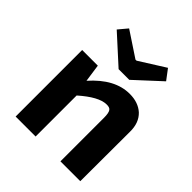

<svg xmlns="http://www.w3.org/2000/svg" viewBox="-205 -877 1006 1006"><g transform="rotate(45 298.0 -373.5)"><path d="M128 -697 170 -747 309 -655H317L460 -745L503 -688L361 -557H282ZM206 -395Q305 -507 415 -507Q478 -507 517 -472Q557 -434 556 -367L555 0H408V-323Q408 -358 399 -371Q391 -383 367 -382Q311 -381 224 -304V0H76V-493H192Z"/></g></svg>

Font: Taylor Sans Bold LRS
Style: Bold
Weight: 700
Italic angle: -8°
Designer: Natanael Gama
Version: Version 1.001 September 8, 2015